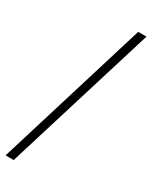

<svg xmlns="http://www.w3.org/2000/svg" viewBox="-241 -823 829 1048"><g transform="rotate(30 174.0 -299.0)"><path d="M3 174H54L345 -772H293Z"/></g></svg>

Font: Source Han Serif AKR9
Style: Regular
Weight: 400
Designer: Ryoko NISHIZUKA 西塚涼子 (kana & ideographs); Frank Grießhammer (Latin, Greek & Cyrillic); Sandoll Communications 산돌커뮤니케이션, 
Foundry: Adobe Systems Incorporated
Version: Version 1.005;hotconv 1.0.107;makeotfexe 2.5.65593